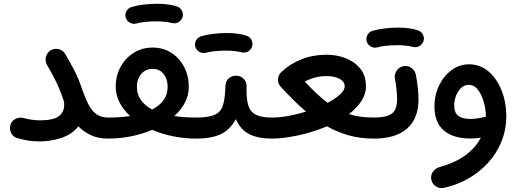

<svg xmlns="http://www.w3.org/2000/svg" viewBox="-20 -693 2715 1006"><path d="M34.2 -37.1Q40.5 -59.1 60.1 -69.6Q79.6 -80.1 102.5 -74.7Q125.5 -68.8 146.2 -65.7Q167 -62.5 190.4 -62.5Q258.8 -62.5 287.6 -83.7Q316.4 -105 316.4 -145Q316.4 -155.8 313.5 -166.5Q310.1 -175.8 306.2 -187Q292.5 -227.5 273.4 -265.9Q254.4 -304.2 226.6 -352.5Q214.8 -372.6 220.5 -395Q226.1 -417.5 245.6 -429.2Q265.1 -440.9 287.6 -435.5Q310.1 -430.2 321.8 -410.2Q349.6 -362.3 371.3 -320.3Q393.1 -278.3 411.1 -223.1Q427.7 -176.3 444.6 -143.8Q461.4 -111.3 485.4 -94.5Q509.3 -77.6 546.9 -77.1H547.4Q570.3 -77.1 586.4 -61Q602.5 -44.9 602.5 -22Q602.5 0.5 586.4 16.8Q570.3 33.2 547.4 33.2H546.9Q494.1 33.2 456.1 15.1Q418 -2.9 390.6 -30.8Q356 12.2 300.3 30Q244.6 47.9 190.4 47.9Q157.7 47.9 131.6 44.2Q105.5 40.5 72.3 31.2Q50.3 25.9 39.3 5.4Q28.3 -15.1 34.2 -37.1Z M492.2 -22Q492.2 -44.9 508.5 -61Q524.9 -77.1 547.4 -77.1Q609.9 -77.1 661.6 -85Q626.5 -117.2 606.4 -156Q586.4 -194.8 586.4 -238.8Q586.4 -295.9 611.6 -342.3Q636.7 -388.7 680.7 -416.3Q724.6 -443.8 779.8 -443.8Q835.4 -443.8 878.2 -416Q920.9 -388.2 945.1 -341.6Q969.2 -294.9 969.2 -237.8Q969.2 -194.3 949 -155.5Q928.7 -116.7 893.6 -85Q944.8 -77.1 1007.8 -77.1H1008.3Q1031.2 -77.1 1047.4 -61Q1063.5 -44.9 1063.5 -22Q1063.5 0.5 1047.4 16.8Q1031.2 33.2 1008.3 33.2H1007.8Q946.8 33.2 887.7 21.2Q828.6 9.3 777.3 -12.7Q725.6 9.3 666.7 21.2Q607.9 33.2 547.4 33.2Q524.9 33.2 508.5 16.8Q492.2 0.5 492.2 -22ZM697.3 -238.8Q697.3 -198.7 718.3 -168.9Q739.3 -139.2 777.3 -119.1Q815.9 -139.2 837.2 -168.7Q858.4 -198.2 858.4 -237.8Q858.4 -278.3 837.6 -305.2Q816.9 -332 779.8 -332Q742.7 -332 720 -305.4Q697.3 -278.8 697.3 -238.8ZM638.7 -600.6Q633.8 -618.2 642.3 -634.3Q650.9 -650.4 668.9 -656.2Q696.3 -664.6 732.2 -668.9Q768.1 -673.3 803.2 -673.3Q837.9 -673.3 866 -668.9Q894 -664.6 913.6 -656.7Q931.6 -647 936.8 -627.4Q941.9 -607.9 930.7 -591.3Q921.4 -578.1 908.2 -573.5Q895 -568.8 880.9 -572.3Q866.7 -576.2 845.5 -578.6Q824.2 -581.1 803.2 -581.1Q770 -581.1 741.5 -578.4Q712.9 -575.7 694.3 -569.8Q676.8 -564.9 660.4 -574.2Q644 -583.5 638.7 -600.6Z M952.6 -22Q952.6 -44.9 969.2 -61Q985.8 -77.1 1008.3 -77.1Q1074.7 -77.1 1106.7 -92.5Q1138.7 -107.9 1149.2 -144.5Q1159.7 -181.2 1161.1 -243.7Q1162.6 -269.5 1179.9 -283.7Q1197.3 -297.9 1220.7 -296.4Q1243.7 -294.9 1258.8 -277.6Q1273.9 -260.3 1272 -237.8Q1270 -178.7 1280 -143.6Q1290 -108.4 1319.3 -92.8Q1348.6 -77.1 1403.8 -77.1H1404.3Q1427.2 -77.1 1443.4 -61Q1459.5 -44.9 1459.5 -22Q1459.5 0.5 1443.4 16.8Q1427.2 33.2 1404.3 33.2H1403.8Q1332.5 33.2 1286.4 10Q1240.2 -13.2 1215.8 -68.8Q1184.1 -11.2 1134.5 11Q1085 33.2 1008.3 33.2Q985.8 33.2 969.2 16.8Q952.6 0.5 952.6 -22ZM1003.4 -447.3Q998.5 -464.8 1007.1 -481Q1015.6 -497.1 1033.7 -502.9Q1061 -511.2 1096.9 -515.6Q1132.8 -520 1168 -520Q1202.6 -520 1230.7 -515.6Q1258.8 -511.2 1278.3 -503.4Q1296.4 -493.7 1301.5 -474.1Q1306.6 -454.6 1295.4 -438Q1286.1 -424.8 1272.9 -420.2Q1259.8 -415.5 1245.6 -418.9Q1231.4 -422.9 1210.2 -425.3Q1189 -427.7 1168 -427.7Q1134.8 -427.7 1106.2 -425Q1077.6 -422.4 1059.1 -416.5Q1041.5 -411.6 1025.1 -420.9Q1008.8 -430.2 1003.4 -447.3Z M1348.6 -22Q1348.6 -44.9 1365 -61Q1381.3 -77.1 1404.3 -77.1Q1445.3 -77.1 1491.9 -85.7Q1538.6 -94.2 1583.5 -108.4Q1549.3 -137.2 1516.1 -170.4Q1482.9 -203.6 1449.2 -240.2Q1434.1 -257.3 1437 -281.2Q1438.5 -296.4 1447.8 -308.1Q1452.1 -314.5 1458 -318.8L1458.5 -319.3Q1499 -357.9 1558.8 -382.1Q1618.7 -406.2 1693.8 -406.2Q1743.7 -406.2 1790.3 -388.4Q1836.9 -370.6 1867.2 -334Q1897.5 -297.4 1897.5 -241.7Q1897.5 -199.2 1872.8 -162.4Q1848.1 -125.5 1808.1 -95.2Q1864.7 -77.1 1938 -77.1H1938.5Q1961.4 -77.1 1977.5 -61Q1993.7 -44.9 1993.7 -22Q1993.7 0.5 1977.5 16.8Q1961.4 33.2 1938.5 33.2H1938Q1868.2 33.2 1807.9 16.4Q1747.6 -0.5 1693.4 -31.2Q1619.6 0 1541.3 16.6Q1462.9 33.2 1404.3 33.2Q1381.8 33.2 1365.2 16.8Q1348.6 0.5 1348.6 -22ZM1689.5 -294.4Q1632.3 -294.4 1576.7 -265.6Q1609.4 -231 1638.9 -203.1Q1668.5 -175.3 1696.8 -154.3Q1736.8 -175.3 1761.5 -198Q1786.1 -220.7 1786.1 -240.7Q1786.1 -265.1 1759.5 -279.8Q1732.9 -294.4 1689.5 -294.4Z M1883.3 -22Q1883.3 -44.9 1899.7 -61Q1916 -77.1 1938.5 -77.1Q2003.9 -77.1 2032.2 -97.2Q2060.5 -117.2 2060.5 -172.9Q2060.5 -192.4 2057.6 -222.9Q2054.7 -253.4 2048.8 -284.2Q2045.9 -306.6 2059.8 -325Q2073.7 -343.3 2096.2 -346.7Q2119.1 -350.1 2137.2 -336.2Q2155.3 -322.3 2159.2 -299.8Q2166 -263.7 2169.4 -230.5Q2172.9 -197.3 2172.9 -172.4Q2172.9 -72.3 2113 -19.5Q2053.2 33.2 1938.5 33.2Q1916 33.2 1899.7 16.8Q1883.3 0.5 1883.3 -22ZM1901.4 -475.6Q1896.5 -493.2 1905 -509.3Q1913.6 -525.4 1931.6 -531.2Q1959 -539.6 1994.9 -543.9Q2030.8 -548.3 2065.9 -548.3Q2100.6 -548.3 2128.7 -543.9Q2156.7 -539.6 2176.3 -531.7Q2194.3 -522 2199.5 -502.4Q2204.6 -482.9 2193.4 -466.3Q2184.1 -453.1 2170.9 -448.5Q2157.7 -443.8 2143.6 -447.3Q2129.4 -451.2 2108.2 -453.6Q2086.9 -456.1 2065.9 -456.1Q2032.7 -456.1 2004.2 -453.4Q1975.6 -450.7 1957 -444.8Q1939.5 -439.9 1923.1 -449.2Q1906.7 -458.5 1901.4 -475.6Z M2437.5 -356Q2497.1 -356 2540.8 -317.6Q2584.5 -279.3 2608.6 -217.8Q2632.8 -156.2 2632.8 -85.4Q2632.8 -12.7 2606.9 50Q2581.1 112.8 2535.4 162.1Q2489.7 211.4 2430.7 244.4Q2371.6 277.3 2304.7 291.5Q2282.2 295.9 2262.9 282.7Q2243.7 269.5 2239.7 247.6Q2235.4 224.6 2248.8 206.5Q2262.2 188.5 2283.7 182.1Q2361.8 161.1 2416.7 121.6Q2471.7 82 2499.5 28.3Q2470.7 32.7 2444.8 32.7Q2355.5 32.7 2305.9 -9Q2256.3 -50.8 2256.3 -135.7Q2256.3 -194.3 2280.3 -244.4Q2304.2 -294.4 2345.2 -325.2Q2386.2 -356 2437.5 -356ZM2359.9 -140.1Q2359.9 -101.6 2381.8 -85.7Q2403.8 -69.8 2443.8 -69.8Q2463.4 -69.8 2482.4 -72.8Q2501.5 -75.7 2518.6 -80.1Q2522.5 -81.1 2525.9 -81.1V-81.5Q2525.9 -117.7 2515.4 -156.5Q2504.9 -195.3 2484.9 -221.9Q2464.8 -248.5 2435.1 -248.5Q2413.6 -248.5 2396.5 -232.4Q2379.4 -216.3 2369.6 -191.7Q2359.9 -167 2359.9 -140.1Z"/></svg>

Font: Mikhak-DS2-FD SemiBold
Style: Regular
Weight: 600
Designer: Amin Abedi
Version: Version 3.2